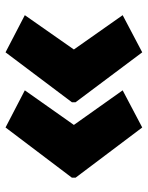

<svg xmlns="http://www.w3.org/2000/svg" viewBox="58 -620 522 677"><g transform="rotate(90 318.5 -281.0)"><path d="M606 -274V-287L429 -522L298 -453L420 -281L298 -108L429 -40ZM340 -274V-287L164 -522L33 -453L154 -281L33 -108L164 -40Z"/></g></svg>

Font: Noto Sans Arabic UI SmCn Bk
Style: Regular
Weight: 900
Width: 4
Designer: Monotype Design Team, Nadine Chahine and Nizar Qandah
Foundry: Monotype Imaging Inc.
Version: Version 2.010